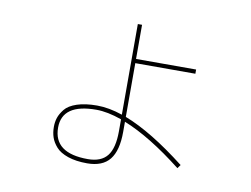

<svg xmlns="http://www.w3.org/2000/svg" viewBox="-73 -729 1147 876"><g transform="rotate(10 500.0 -291.0)"><path d="M202.1 -95.7Q202.1 -118.2 208.5 -137.7Q214.8 -157.2 231.9 -178.7Q249 -200.2 287.1 -212.9Q325.2 -225.6 379.9 -225.6Q434.6 -225.6 498 -204.1V-624H517.6V-465.8H795.9V-446.3H517.6V-197.3Q641.6 -149.4 801.8 -24.4L790 -7.8Q639.6 -126 517.6 -174.8V-127.9Q517.6 -41 484.4 0.5Q451.2 42 379.9 42Q328.1 42 291 29.3Q253.9 16.6 235.4 -4.4Q216.8 -25.4 209.5 -47.4Q202.1 -69.3 202.1 -95.7ZM498 -182.6Q431.6 -206.1 379.9 -206.1Q221.7 -206.1 221.7 -95.7Q221.7 22.5 379.9 22.5Q441.4 22.5 469.7 -13.2Q498 -48.8 498 -127.9Z"/></g></svg>

Font: Mgen+ 1m thin
Style: Regular
Weight: 100
Designer: [Source Han Sans]
Ryoko NISHIZUKA  (kana & ideographs); Paul D. Hunt (Latin, Greek & Cyrillic); Wenlong ZHANG  (bopomofo
Version: Version 1.059.20150602